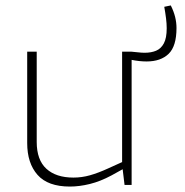

<svg xmlns="http://www.w3.org/2000/svg" viewBox="-20 -680 679 706"><path d="M519 -454Q506 -454 492 -455.5Q478 -457 463 -460V-490Q476 -489 488.5 -487.5Q501 -486 512 -486Q536 -486 554 -493.5Q572 -501 582.5 -520.5Q593 -540 593 -576Q593 -593 590.5 -613Q588 -633 584 -655L608 -660Q619 -638 624 -617.5Q629 -597 629 -577Q629 -510 600 -482Q571 -454 519 -454ZM237 6Q156 6 118 -37Q80 -80 80 -154V-490H115V-158Q115 -92 150.5 -59.5Q186 -27 250 -27Q281 -27 311 -35.5Q341 -44 376 -60L429 -84V-490H464V0H438L430 -66L437 -61L390 -35Q349 -13 310.5 -3.5Q272 6 237 6Z"/></svg>

Font: REM Thin
Style: Regular
Weight: 250
Designer: Octavio Pardo
Foundry: Ashler Design
Version: Version 1.005;gftools[0.9.28]